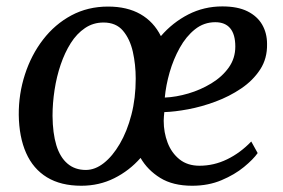

<svg xmlns="http://www.w3.org/2000/svg" viewBox="-20 -584 906 614"><path d="M240 10Q174.5 10 130.2 -17Q86 -44 63.5 -94.8Q41 -145.5 40 -216.5Q39.5 -283.5 59.8 -346Q80 -408.5 117.8 -457.5Q155.5 -506.5 208.2 -534.8Q261 -563 325.5 -563Q386.5 -563 429 -538.8Q471.5 -514.5 494.5 -468.5Q532 -512 582.2 -537.8Q632.5 -563.5 691 -563.5Q740 -563.5 771.5 -547.8Q803 -532 818.5 -505Q834 -478 834 -443.5Q835 -397 812 -361.8Q789 -326.5 751.2 -301Q713.5 -275.5 669 -259Q624.5 -242.5 581.5 -234.5Q538.5 -226.5 505.5 -225.5Q505 -219 504.2 -212Q503.5 -205 503.5 -198Q503.5 -160.5 516 -127.8Q528.5 -95 554 -74.5Q579.5 -54 618 -54Q664 -54 706.2 -74.5Q748.5 -95 783.5 -131.5L804 -94.5Q790 -74.5 760.2 -50Q730.5 -25.5 688.5 -7.8Q646.5 10 594.5 10Q533 10 492.5 -15Q452 -40 429.5 -79Q393.5 -38 345.2 -14Q297 10 240 10ZM254.5 -40.5Q284 -40.5 312 -62.5Q340 -84.5 363.2 -124.2Q386.5 -164 400.2 -217Q414 -270 414 -332.5Q414 -377.5 404.8 -418.5Q395.5 -459.5 373.2 -485.8Q351 -512 311 -512Q278 -512 251.8 -494.2Q225.5 -476.5 206.2 -446Q187 -415.5 174 -377.2Q161 -339 154.5 -296.5Q148 -254 148 -213.5Q148.5 -158 160.2 -119.5Q172 -81 195.8 -60.8Q219.5 -40.5 254.5 -40.5ZM507 -272Q543 -273.5 582.2 -285Q621.5 -296.5 656 -317.5Q690.5 -338.5 711.5 -368Q732.5 -397.5 732.5 -435Q732.5 -474 716.2 -493.5Q700 -513 668.5 -513Q632 -513 603.5 -490.2Q575 -467.5 554.8 -431Q534.5 -394.5 522.5 -352.8Q510.5 -311 507 -272Z"/></svg>

Font: Merriweather 28pt
Style: Italic
Weight: 400
Italic angle: -7.8°
Version: Version 2.101